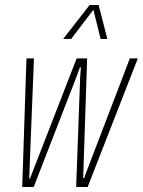

<svg xmlns="http://www.w3.org/2000/svg" viewBox="-20 -749 572 769"><path d="M69 0 86 -515H116L98 -62L97 -34H100L111 -62L287 -515H329L314 -62L313 -36H317L327 -63L500 -515H532L331 0H285L301 -438L304 -479H300L285 -438L115 0ZM233 -593 339 -729H375L410 -593H383L354 -710L265 -593Z"/></svg>

Font: Hubot Sans Condensed ExtraLight
Style: Italic
Weight: 200
Width: 3
Italic angle: -12.0243°
Designer: Deni Anggara
Foundry: GitHub, Inc., Subsidiary of Microsoft Corporation
Version: Version 2.000